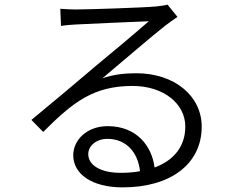

<svg xmlns="http://www.w3.org/2000/svg" viewBox="-20 -770 1040 831"><path d="M586 -29C560 -24 531 -22 501 -22C419 -22 362 -53 362 -103C362 -140 398 -169 445 -169C526 -169 577 -111 586 -29ZM241 -732 244 -658C265 -661 286 -663 308 -664C360 -667 571 -676 624 -678C573 -633 444 -525 388 -479C331 -430 201 -321 116 -251L167 -199C297 -329 385 -398 554 -398C687 -398 782 -322 782 -222C782 -137 733 -76 649 -45C637 -139 571 -224 446 -224C356 -224 297 -164 297 -98C297 -18 376 41 511 41C718 41 853 -60 853 -222C853 -355 735 -453 570 -453C522 -453 471 -448 423 -431C503 -498 645 -620 694 -658C712 -672 731 -685 748 -697L705 -750C695 -747 683 -745 655 -742C603 -737 361 -729 309 -729C290 -729 263 -730 241 -732Z"/></svg>

Font: ChiuKong Gothic CL Normal
Style: Regular
Weight: 350
Designer: Ryoko NISHIZUKA 西塚涼子 (kana, bopomofo & ideographs); Paul D. Hunt (Latin, Greek & Cyrillic); Sandoll Communications 산돌커뮤니
Foundry: Adobe
Version: Version 1.300